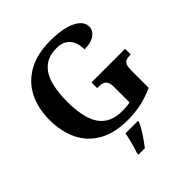

<svg xmlns="http://www.w3.org/2000/svg" viewBox="-250 -886 1269 1269"><g transform="rotate(-45 384.5 -251.5)"><path d="M423 10Q299 10 217.5 -36Q136 -82 95.5 -164.5Q55 -247 55 -358Q55 -466 97 -548.5Q139 -631 222.5 -677.5Q306 -724 428 -724Q511 -724 566.5 -708.5Q622 -693 650 -667Q678 -641 678 -608Q678 -573 645 -548Q612 -523 549 -523Q549 -564 535.5 -594.5Q522 -625 495 -642.5Q468 -660 425 -660Q352 -660 307.5 -624.5Q263 -589 243 -522Q223 -455 223 -358Q223 -262 244 -195Q265 -128 312.5 -93Q360 -58 438 -58Q457 -58 475.5 -59.5Q494 -61 511 -65V-212Q511 -239 503 -254.5Q495 -270 479.5 -276.5Q464 -283 440 -283H427V-336H741V-283H728Q708 -283 694.5 -276Q681 -269 675 -253Q669 -237 669 -208V-44Q611 -17 551 -3.5Q491 10 423 10ZM309 208Q316 188 323.5 162Q331 136 337.5 109.5Q344 83 348 61H464V71Q455 92 439 119Q423 146 404.5 172.5Q386 199 369 221H309Z"/></g></svg>

Font: Noto Serif Kannada
Style: Bold
Weight: 700
Version: Version 2.003